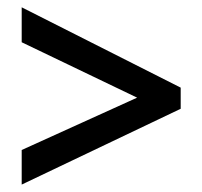

<svg xmlns="http://www.w3.org/2000/svg" viewBox="-20 -621 551 523"><path d="M39.1 -212.4 353.5 -355 39.1 -505.9V-601.1L472.2 -382.3V-324.7L39.1 -118.2Z"/></svg>

Font: Open Sans SemiCondensed SemiBold
Style: Regular
Weight: 600
Width: 4
Designer: Monotype Design Team
Foundry: Monotype Imaging Inc.
Version: Version 3.000